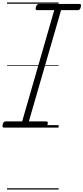

<svg xmlns="http://www.w3.org/2000/svg" viewBox="-57 -1030 674 1550"><path d="M-23 0Q-34 0 -36 -6Q-38 -12 -35 -25Q-32 -40 -26 -45Q-20 -50 -9 -50H122L381 -948H246Q234 -948 231.5 -954Q229 -960 233 -973Q237 -987 243 -992.5Q249 -998 259 -998H583Q594 -998 596.5 -992Q599 -986 595 -973Q592 -959 586 -953.5Q580 -948 569 -948H436L176 -50H314Q326 -50 328 -44Q330 -38 327 -24Q323 -11 317 -5.5Q311 0 300 0ZM0 490H416V500H0ZM0 -20H416V0H0ZM0 -505H416V-500H0ZM0 -1010H416V-1000H0Z"/></svg>

Font: Playwrite AU QLD Guides
Style: Regular
Weight: 400
Designer: Veronika Burian, José Scaglione
Foundry: TypeTogether
Version: Version 1.003